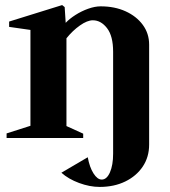

<svg xmlns="http://www.w3.org/2000/svg" viewBox="-20 -542 672 757"><path d="M373 195Q334 195 292 179.5Q250 164 222 139L326 78Q333 117 348.5 141.5Q364 166 381 166Q401 166 413.5 137.5Q426 109 426 64V-338Q426 -400 402 -431Q378 -462 346 -462Q324 -462 295 -441.5Q266 -421 242 -391V-45L308 -15V2H6V-16L100 -46V-424L16 -436V-457L225 -522L235 -514L239 -452Q254 -468 277.5 -483Q301 -498 327.5 -507.5Q354 -517 377 -517Q432 -517 475 -497.5Q518 -478 543 -444Q568 -410 568 -366V28Q568 77 543 114.5Q518 152 474 173.5Q430 195 373 195Z"/></svg>

Font: Wittgenstein
Style: Bold
Weight: 700
Designer: Jörg Drees
Foundry: Jörg Drees
Version: Version 1.303; ttfautohint (v1.8.4.7-5d5b)